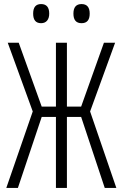

<svg xmlns="http://www.w3.org/2000/svg" viewBox="-20 -924 603 944"><path d="M11 0 141 -376 18 -714H72L185 -400H255V-714H309V-400H379L491 -714H546L423 -376L552 0H495L379 -349H309V0H255V-349H185L68 0ZM381 -810Q341 -810 341 -857Q341 -904 381 -904Q421 -904 421 -857Q421 -810 381 -810ZM182 -810Q143 -810 143 -857Q143 -904 182 -904Q222 -904 222 -857Q222 -835 211.5 -822.5Q201 -810 182 -810Z"/></svg>

Font: Noto Sans Mono SemiCondensed Light
Style: Regular
Weight: 300
Width: 4
Designer: Monotype Design Team
Foundry: Monotype Imaging Inc.
Version: Version 2.014; ttfautohint (v1.8.4.7-5d5b)